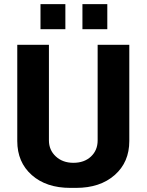

<svg xmlns="http://www.w3.org/2000/svg" viewBox="-20 -904 713 934"><path d="M298 -884V-762H177V-884ZM502 -884V-762H381V-884ZM64 -686H218V-221Q218 -174 251.5 -143Q285 -112 337 -112Q390 -112 422.5 -142.5Q455 -173 455 -221V-686H609V-218Q609 -115 538 -52.5Q467 10 350 10H322Q205 10 134.5 -52.5Q64 -115 64 -218Z"/></svg>

Font: Chivo
Style: Bold
Weight: 700
Designer: Hector Gatti
Foundry: Omnibus-Type
Version: Version 1.007;PS 001.007;hotconv 1.0.88;makeotf.lib2.5.64775